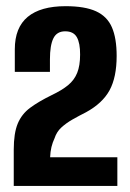

<svg xmlns="http://www.w3.org/2000/svg" viewBox="-20 -614 428 634"><path d="M25.4 0Q25.4 -30.4 25.4 -60Q25.4 -89.5 25.4 -119.6Q25.4 -174.1 38.5 -205.7Q51.6 -237.3 79.2 -257.8Q106.9 -278.4 149.7 -299.4Q184.7 -316.1 205 -332.9Q225.4 -349.8 234.9 -373.5Q244.5 -397.3 244.5 -433.7Q244.8 -471.5 233.8 -491Q222.8 -510.6 195.2 -510.6Q167.7 -510.6 156.3 -487.5Q144.9 -464.5 144.9 -417.8V-376.7H28.9V-451.2Q28.9 -522.9 71.5 -558.3Q114.1 -593.6 196.5 -593.6Q260.2 -593.6 297 -576.8Q333.8 -560 349.5 -523.9Q365.2 -487.9 365.2 -429.3Q365.2 -359.2 341.9 -316.1Q318.5 -273.1 264.2 -243.4Q239.8 -231.1 218.8 -219.1Q197.8 -207 182.4 -192.8Q167 -178.6 160.1 -157.4Q153.7 -143.9 149.9 -128.5Q146.2 -113.2 145.5 -94.6H367.5V0Z"/></svg>

Font: Alumni Sans Thin
Style: Regular
Weight: 100
Designer: Robert E. Leuschke
Foundry: Robert E. Leuschke
Version: Version 1.018